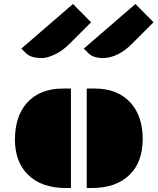

<svg xmlns="http://www.w3.org/2000/svg" viewBox="-20 -941 789 961"><path d="M414.1 -498H451.7Q571.8 -498 636.2 -423.8Q694.3 -356.4 694.3 -245.1Q694.3 -131.8 629.9 -67.4Q562.5 0 439.5 0H414.1ZM54.7 -243.2Q54.7 -296.9 68.8 -343Q83 -389.2 112.8 -423.8Q177.2 -498 297.4 -498H335V0H309.6Q186.5 0 119.1 -67.4Q54.7 -131.8 54.7 -243.2ZM399.4 -697.8 657.7 -920.9 748.5 -829.6 641.1 -722.2Q569.3 -650.4 493.2 -650.4Q446.8 -650.4 421.4 -675.8ZM188 -650.4Q134.3 -650.4 108.9 -675.8L86.9 -697.8L345.2 -920.9L436 -829.6L328.6 -722.2Q293.5 -687 255.1 -668.7Q216.8 -650.4 188 -650.4Z"/></svg>

Font: Plaster
Style: Regular
Weight: 400
Designer: Eben Sorkin
Foundry: Eben Sorkin
Version: Version 1.007